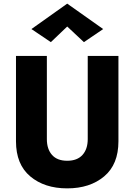

<svg xmlns="http://www.w3.org/2000/svg" viewBox="-20 -1008 741 1057"><path d="M68 -700H238V-242Q238 -187 266.5 -155Q295 -123 350 -123Q405 -123 434 -155Q463 -187 463 -242V-700H632V-230Q632 -103 553.5 -37Q475 29 350 29Q225 29 146.5 -37Q68 -103 68 -230ZM350 -862 260 -776 153 -848 350 -988 548 -848 442 -776Z"/></svg>

Font: renner_700bold
Style: Bold
Weight: 700
Version: Version 003.000 ; ttfautohint (v0.97) -l 8 -r 50 -G 200 -x 1